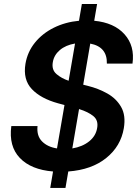

<svg xmlns="http://www.w3.org/2000/svg" viewBox="-20 -838 689 949"><path d="M228.3 90.9 242.2 9.6Q133.5 0.7 78.1 -57.2Q22.7 -115.1 35.9 -214.8H165.5Q160.5 -166.5 187.9 -139Q215.2 -111.5 261.7 -104.4L298.7 -318.9L267 -327.4Q181.5 -350.9 137.3 -397.7Q93 -444.6 105.8 -522.7Q115.8 -581.7 152.7 -627.3Q189.6 -672.9 246.1 -701Q302.6 -729 370.4 -735.4L384.6 -818.2H459.9L445.7 -735.4Q544.4 -725.9 595.7 -668.3Q647 -610.8 634.9 -523.8H508.2Q510.3 -606.5 426.1 -622.5L391.3 -419.4L413.7 -413.7Q465.9 -400.9 510.5 -375.9Q555 -350.9 578.8 -309.1Q602.6 -267.4 592 -204.2Q577.1 -115.1 505 -57Q432.9 1.1 317.5 9.6L303.6 90.9ZM337.4 -104.4Q387.1 -112.6 420.5 -139.2Q453.8 -165.8 460.2 -205.3Q467 -242.9 441.8 -263.8Q416.5 -284.8 370.7 -299ZM319.2 -438.9 350.9 -622.9Q304.7 -615.1 275.7 -590.4Q246.8 -565.7 241.1 -530.9Q234.4 -493.3 259.2 -471.9Q284.1 -450.6 319.2 -438.9Z"/></svg>

Font: Inter UI Semi Bold
Style: Italic
Weight: 600
Italic angle: -9.39999°
Designer: Rasmus Andersson
Foundry: rsms
Version: 3.2;8d6f07862